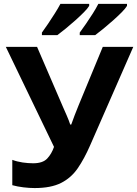

<svg xmlns="http://www.w3.org/2000/svg" viewBox="-20 -954 703 984"><path d="M663.1 -713.9 441.9 -209Q412.1 -140.6 378.4 -91.6Q344.7 -42.5 293 -16.4Q241.2 9.8 157.2 9.8Q130.9 9.8 100.1 6.1Q69.3 2.4 43 -4.9V-134.8Q67.4 -125.5 95.9 -121.3Q124.5 -117.2 149.9 -117.2Q199.2 -117.2 221.9 -141.4Q244.6 -165.5 256.8 -201.2L9.8 -713.9H169.9L303.2 -404.8Q310.1 -389.6 322 -362.1Q334 -334.5 339.8 -315.9H345.2Q351.1 -334 362.5 -363Q374 -392.1 382.8 -414.1L506.8 -713.9ZM630.9 -934.1V-923.8Q623 -910.6 603.8 -891.1Q584.5 -871.6 559.8 -849.6Q535.2 -827.6 510.7 -807.6Q486.3 -787.6 467.8 -773.9H388.7V-787.1Q402.8 -806.2 420.7 -832Q438.5 -857.9 455.6 -884.8Q472.7 -911.6 483.9 -934.1ZM437 -934.1V-923.8Q429.2 -910.6 409.9 -891.1Q390.6 -871.6 366 -849.6Q341.3 -827.6 316.9 -807.6Q292.5 -787.6 273.9 -773.9H194.8V-787.1Q209 -806.2 226.3 -832Q243.7 -857.9 260.7 -884.8Q277.8 -911.6 289.6 -934.1Z"/></svg>

Font: Open Sans
Style: Bold
Weight: 700
Designer: Monotype Design Team
Foundry: Monotype Imaging Inc.
Version: Version 3.000; ttfautohint (v1.8.4)